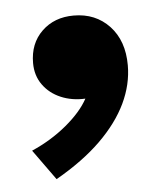

<svg xmlns="http://www.w3.org/2000/svg" viewBox="-37 -212 361 425"><g transform="rotate(-5 144.0 1.0)"><path d="M72.5 179 24 111.5Q67.5 92.5 101.8 64Q136 35.5 151.5 7Q122 8.5 97.2 -2Q72.5 -12.5 57.8 -33Q43 -53.5 43 -81.5Q43 -125 70.8 -151.8Q98.5 -178.5 141.5 -178.5Q190 -178.5 220.8 -145.8Q251.5 -113 251.5 -58.5Q251.5 -16 231.8 25.5Q212 67 172.5 105.8Q133 144.5 72.5 179Z"/></g></svg>

Font: Geologica Cursive
Style: Bold
Weight: 700
Designer: Sindre Bremnes, Frode Helland
Foundry: Monokrom Skriftforlag AS
Version: Version 1.010;gftools[0.9.28]